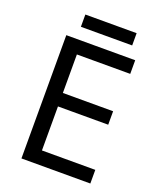

<svg xmlns="http://www.w3.org/2000/svg" viewBox="-155 -950 866 1045"><g transform="rotate(20 278.0 -427.5)"><path d="M496 0H97V-714H496V-635H187V-412H478V-334H187V-79H496ZM453 -855V-784H156V-855Z"/></g></svg>

Font: Noto Sans Armenian
Style: Regular
Weight: 400
Designer: Monotype Design Team
Foundry: Monotype Imaging Inc.
Version: Version 2.007